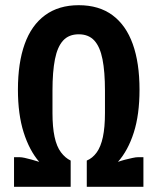

<svg xmlns="http://www.w3.org/2000/svg" viewBox="-20 -719 606 739"><path d="M34 0V-114H54Q63 -114 74.5 -111.5Q86 -109 100.5 -105Q115 -101 131 -96Q93 -140 71 -209.5Q49 -279 49 -374Q49 -477 75 -549.5Q101 -622 153.5 -660.5Q206 -699 283 -699Q361 -699 413 -660.5Q465 -622 491 -549.5Q517 -477 517 -374Q517 -278 495 -209Q473 -140 434 -96Q448 -101 462 -104.5Q476 -108 489.5 -111Q503 -114 512 -114H532V0H314V-101Q336 -110 352 -132Q368 -154 376 -191.5Q384 -229 384 -284V-370Q384 -443 374.5 -491Q365 -539 343 -563Q321 -587 283 -587Q245 -587 223 -563Q201 -539 191.5 -491Q182 -443 182 -370V-284Q182 -230 190 -192.5Q198 -155 214.5 -133Q231 -111 252 -101V0Z"/></svg>

Font: Archivo ExtraCondensed
Style: Bold
Weight: 700
Width: 2
Designer: Hector Gatti
Foundry: Omnibus-Type
Version: Version 2.001